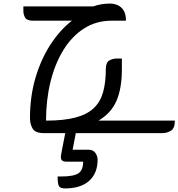

<svg xmlns="http://www.w3.org/2000/svg" viewBox="-20 -746 1000 1076"><path d="M238 -70Q338 -70 403.5 -87.5Q469 -105 506 -140.5Q543 -176 558 -230.5Q573 -285 573 -358Q573 -396 592.5 -407Q612 -418 634 -418H663V-358Q663 -251 633 -181.5Q603 -112 532 -70H960Q960 -27 938 -13.5Q916 0 890 0H227Q178 0 163 -25Q148 -50 148 -84Q148 -206 179 -310.5Q210 -415 263 -496.5Q316 -578 383 -630H165Q131 -630 121 -647Q111 -664 111 -684V-710H502Q524 -718 548 -722Q572 -726 597 -726Q618 -726 638.5 -717.5Q659 -709 672.5 -688Q686 -667 686 -630H605Q519 -630 451 -586.5Q383 -543 335.5 -466Q288 -389 263 -287.5Q238 -186 238 -70ZM353 -37H412L387 93H476Q502 93 514.5 111Q527 129 527 149Q527 225 479.5 267.5Q432 310 344 310Q319 310 311 298Q303 286 303 243H324Q392 243 419 225.5Q446 208 446 160H351Q321 160 321 134Q321 132 321.5 127Q322 122 325 106.5Q328 91 334.5 57Q341 23 353 -37Z"/></svg>

Font: Warnes
Style: Regular
Weight: 400
Designer: Eduardo Rodriguez Tunni
Foundry: Eduardo Rodriguez Tunni
Version: Version 1.002; ttfautohint (v1.8.4.7-5d5b);gftools[0.9.23]